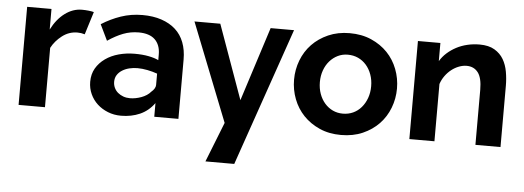

<svg xmlns="http://www.w3.org/2000/svg" viewBox="-49 -671 2788 1022"><g transform="rotate(5 1345.0 -160.5)"><path d="M377 -405Q358 -411 338 -411Q293 -411 256.5 -383Q220 -355 200 -317V0H59V-524H189V-414Q218 -471 260.5 -502.5Q303 -534 351 -534Q369 -534 387 -532Q405 -530 415 -527Z M784 0V-73Q753 -30 707.5 -10Q662 10 607 10Q569 10 536.5 -3Q504 -16 480 -38Q456 -60 442 -90.5Q428 -121 428 -156Q428 -197 446 -228Q464 -259 495 -281Q526 -303 566.5 -314Q607 -325 651 -325Q694 -325 726.5 -318.5Q759 -312 779 -302V-333Q779 -358 771.5 -378Q764 -398 749.5 -412Q735 -426 713 -433Q691 -440 663 -440Q619 -440 580 -425Q541 -410 498 -381L457 -466Q506 -497 560 -515.5Q614 -534 675 -534Q732 -534 776.5 -519Q821 -504 851.5 -476.5Q882 -449 897.5 -408.5Q913 -368 913 -317V0ZM757 -132Q767 -140 773 -150Q779 -160 779 -169V-230Q754 -239 726 -244.5Q698 -250 673 -250Q651 -250 630 -245Q609 -240 592 -229.5Q575 -219 565 -203.5Q555 -188 555 -167Q555 -150 562 -135Q569 -120 581.5 -109.5Q594 -99 610.5 -93Q627 -87 646 -87Q661 -87 676.5 -90Q692 -93 707 -98.5Q722 -104 735 -112.5Q748 -121 757 -132Z M1485 -524 1230 213H1076L1160 0L953 -524H1091L1233 -128L1360 -524Z M1782 10Q1718 10 1667.5 -12.5Q1617 -35 1581.5 -72Q1546 -109 1527 -158.5Q1508 -208 1508 -262Q1508 -316 1527 -365.5Q1546 -415 1581.5 -452Q1617 -489 1668 -511.5Q1719 -534 1782 -534Q1847 -534 1898 -511.5Q1949 -489 1984.5 -452Q2020 -415 2039 -365.5Q2058 -316 2058 -262Q2058 -208 2039 -158.5Q2020 -109 1984.5 -72Q1949 -35 1898 -12.5Q1847 10 1782 10ZM1646 -261Q1646 -227 1656.5 -198Q1667 -169 1685.5 -148Q1704 -127 1728.5 -115.5Q1753 -104 1782 -104Q1812 -104 1837 -115.5Q1862 -127 1880.5 -148.5Q1899 -170 1909.5 -199Q1920 -228 1920 -262Q1920 -296 1909.5 -325Q1899 -354 1880.5 -375Q1862 -396 1837 -407.5Q1812 -419 1782 -419Q1753 -419 1728.5 -407Q1704 -395 1685.5 -374Q1667 -353 1656.5 -324Q1646 -295 1646 -261Z M2634 0H2500V-294Q2500 -358 2478 -386.5Q2456 -415 2417 -415Q2397 -415 2376 -407Q2355 -399 2336.5 -384.5Q2318 -370 2303.5 -350Q2289 -330 2281 -306V0H2147V-524H2267V-427Q2282 -452 2304 -471.5Q2326 -491 2352.5 -505Q2379 -519 2410.5 -526.5Q2442 -534 2476 -534Q2525 -534 2556 -515.5Q2587 -497 2604 -468Q2621 -439 2627.5 -402Q2634 -365 2634 -328Z"/></g></svg>

Font: Rising Sun
Style: Bold
Weight: 700
Designer: Matt McInerney, Pablo Impallari, Rodrigo Fuenzalida (Raleway font), Stephen Hutchings (Greek), Cristiano Sobral (main ch
Foundry: The Rising Sun Project Authors
Version: Version 4.327; ttfautohint (v1.8.4.7-5d5b-dirty)